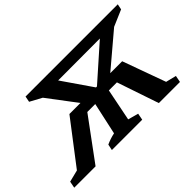

<svg xmlns="http://www.w3.org/2000/svg" viewBox="-151 -959 1266 1266"><g transform="rotate(-45 482.0 -326.0)"><path d="M304 0 313 -42Q350 -59 392 -68L441 -292H367L152 0H-47L-38 -47L46 -68L274 -366H377L226 -566L143 -611L151 -652H1011L1003 -613L889 -564L655 -366H766L875 -65L948 -47L939 0H742L643 -292H568L523 -67L596 -47L587 0ZM378 -575 522 -366H531L768 -576Z"/></g></svg>

Font: Piazzolla SC SemiBold
Style: Italic
Weight: 600
Italic angle: -11.3°
Designer: Juan Pablo del Peral
Foundry: Huerta Tipografica
Version: Version 1.330